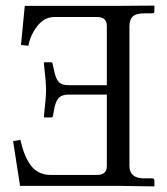

<svg xmlns="http://www.w3.org/2000/svg" viewBox="-20 -666 600 688"><path d="M68.8 -645H402.8L533.2 -646V-625Q533.2 -618.2 524.9 -618.2H496.1Q468.3 -618.2 456.1 -607.2Q443.8 -596.2 443.8 -571.8V-71.8Q443.8 -26.9 496.1 -26.9H524.9Q532.7 -26.9 533.2 -20V2L403.8 0H326.2H51.8L26.9 -160.2L53.2 -165Q66.4 -104 91.8 -71.5Q117.2 -39.1 163.1 -39.1H327.1Q363.3 -39.1 362.8 -71.8V-327.1H227.1Q203.1 -327.1 192.1 -316.7Q181.2 -306.2 175.8 -283.2L169.9 -252Q169.9 -245.1 162.1 -245.1H139.2L137.2 -248Q145 -315.9 145 -344Q145 -372.1 137.2 -439Q137.2 -442.9 140.1 -442.9H162.1Q168.9 -442.9 168.9 -435.1L175.8 -404.8Q181.6 -380.9 191.9 -370.8Q202.1 -360.8 227.1 -360.8H362.8V-573.2Q362.8 -605.5 327.1 -605H174.8Q138.7 -605 113.3 -572Q87.9 -539.1 82 -502L55.2 -504.9Z"/></svg>

Font: Linux Libertine Capitals
Style: Small Caps
Weight: 400
Designer: Philipp H. Poll
Foundry: Philipp H. Poll
Version: Version 5.1.3